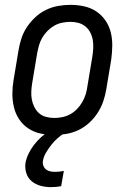

<svg xmlns="http://www.w3.org/2000/svg" viewBox="-20 -548 540 791"><path d="M203 8Q174 8 146.5 2Q119 -4 96.5 -19Q74 -34 59 -56.5Q44 -79 37.5 -106Q31 -133 31 -161.5Q31 -190 36 -219L56 -339Q60 -364 68 -389Q76 -414 91 -436.5Q106 -459 126 -477.5Q146 -496 170 -507.5Q194 -519 219.5 -523.5Q245 -528 270 -528Q299 -528 326.5 -522Q354 -516 376.5 -501Q399 -486 414.5 -463.5Q430 -441 436.5 -414Q443 -387 442.5 -358.5Q442 -330 438 -301L418 -181Q414 -156 405.5 -131Q397 -106 382.5 -83.5Q368 -61 348 -42.5Q328 -24 304 -12.5Q280 -1 254 3.5Q228 8 203 8ZM204 -62Q220 -62 237 -65.5Q254 -69 269.5 -77.5Q285 -86 297.5 -99Q310 -112 319 -127.5Q328 -143 333 -159.5Q338 -176 340 -192L360 -312Q363 -330 364 -347.5Q365 -365 362.5 -381.5Q360 -398 352.5 -413Q345 -428 332.5 -438.5Q320 -449 304 -453.5Q288 -458 270 -458Q254 -458 236.5 -454.5Q219 -451 204 -442.5Q189 -434 176 -421Q163 -408 154 -392.5Q145 -377 140.5 -360.5Q136 -344 133 -328L113 -208Q110 -190 109 -172.5Q108 -155 111 -138.5Q114 -122 121.5 -107Q129 -92 141 -81.5Q153 -71 169.5 -66.5Q186 -62 204 -62ZM190 223Q168 223 147.5 217.5Q127 212 111 199Q95 186 88.5 165.5Q82 145 85 123Q89 103 98 84.5Q107 66 120 49Q133 32 149 17.5Q165 3 183 -8H247L246 0Q230 10 216 22.5Q202 35 190.5 50Q179 65 169.5 81Q160 97 157 114Q155 124 158.5 134Q162 144 169.5 150Q177 156 187 158Q197 160 207 160Q216 160 225 159Q234 158 243 156L232 219Q221 221 211 222Q201 223 190 223Z"/></svg>

Font: Iosevka Oblique
Style: Regular
Weight: 400
Italic angle: -9°
Monospace: yes
Designer: Belleve Invis
Foundry: Belleve Invis
Version: Version 32.5.0; ttfautohint (v1.8.4)